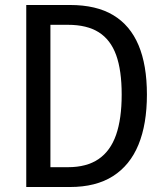

<svg xmlns="http://www.w3.org/2000/svg" viewBox="-20 -750 660 770"><path d="M85.3 0V-730H182.2V0ZM252.5 -650.5H137.8V-730H260.5Q366.5 -730 434.2 -689.2Q502 -648.5 535.6 -568.8Q569.2 -489.2 569.2 -370.8Q569.2 -252 535.3 -169.7Q501.5 -87.3 433.2 -43.7Q364.8 0 260.5 0H137.8V-79.5H252.5Q327.8 -79.5 375.4 -112.1Q423 -144.7 445.5 -209.1Q468 -273.5 468 -370.8Q468 -467.8 445.8 -529.2Q423.5 -590.7 376.1 -620.6Q328.7 -650.5 252.5 -650.5Z"/></svg>

Font: Monaspace Neon Var
Style: Regular
Weight: 400
Designer: Riley Cran and the Lettermatic Team
Version: Version 1.000 (Monaspace Neon Var)